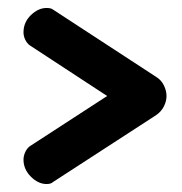

<svg xmlns="http://www.w3.org/2000/svg" viewBox="-20 -518 457 482"><path d="M372 -229 113 -61Q108 -56 97 -56Q76 -56 57.5 -74.5Q39 -93 39 -117Q39 -127 43.5 -136.5Q48 -146 55 -151L249 -277L55 -404Q48 -409 43.5 -418Q39 -427 39 -437Q39 -462 57.5 -480Q76 -498 97 -498Q108 -498 113 -494L372 -325Q385 -317 391.5 -303.5Q398 -290 398 -277Q398 -264 391.5 -251Q385 -238 372 -229Z"/></svg>

Font: Dosis
Style: Regular
Weight: 400
Designer: Edgar Tolentino, Pablo Impallari, Igino Marini
Foundry: Edgar Tolentino, Pablo Impallari, Igino Marini
Version: Version 1.007;Glyphs 3.1.1 (3134)